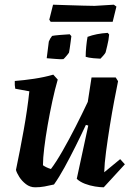

<svg xmlns="http://www.w3.org/2000/svg" viewBox="-20 -786 578 818"><path d="M130 12Q108 12 90.5 -1.5Q73 -15 62 -32.5Q51 -50 48 -62Q65 -143 81 -232Q97 -321 105 -397L45 -408Q42 -423 43 -441Q82 -444 125.5 -450.5Q169 -457 207 -468L226 -447Q214 -406 203 -355Q192 -304 183 -252.5Q174 -201 168.5 -156Q163 -111 163 -82Q177 -72 197 -66Q219 -95 246.5 -143Q274 -191 302 -246Q330 -301 354 -352L370 -456H473L483 -440Q476 -406 466.5 -356Q457 -306 448 -250Q439 -194 432 -141.5Q425 -89 424 -52L492 -108L512 -86L422 12Q407 12 385 8.5Q363 5 342 -3Q321 -11 307 -24L356 -251L346 -254Q325 -209 301.5 -162Q278 -115 255 -73Q232 -31 210 0Q189 5 169.5 8.5Q150 12 130 12ZM345 -544Q345 -564 347.5 -589Q350 -614 353 -629Q390 -643 439 -646L445 -639Q443 -615 437 -591.5Q431 -568 430 -563Q428 -558 420 -549Q412 -540 408 -536Q399 -536 378 -538Q357 -540 345 -544ZM179 -538 188 -609Q193 -622 202 -633Q211 -635 235 -637Q259 -639 277 -640L284 -632Q283 -623 281 -608Q279 -593 277 -579.5Q275 -566 274 -562Q271 -557 262.5 -547Q254 -537 250 -534Q238 -533 215.5 -535Q193 -537 179 -538ZM196 -693 190 -702 206 -766Q232 -765 267 -764Q302 -763 334 -762Q366 -761 383 -761L465 -766L476 -758L460 -693Z"/></svg>

Font: Labrada SemiBold
Style: Italic
Weight: 600
Italic angle: -7°
Designer: Mercedes Jáuregui
Foundry: Omnibus-Type Team
Version: Version 1.000; ttfautohint (v1.8.4.7-5d5b)